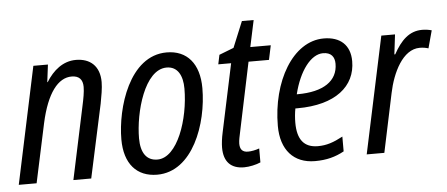

<svg xmlns="http://www.w3.org/2000/svg" viewBox="-47 -763 2046 879"><g transform="rotate(-5 976.0 -324.0)"><path d="M7 0H89L147 -271C177 -408 229 -473 291 -473C325 -473 342 -455 342 -421C342 -397 336 -366 329 -334L258 0H340L413 -338C419 -370 426 -407 426 -436C426 -510 382 -547 317 -547C258 -547 212 -509 180 -457H178L188 -537H121Z M643 9C806 9 883 -204 883 -368C883 -480 828 -545 734 -545C562 -545 493 -310 493 -166C493 -54 549 9 643 9ZM650 -60C600 -60 574 -97 574 -164C574 -283 626 -476 728 -476C779 -476 801 -432 801 -373C801 -233 742 -60 650 -60Z M1042 10C1066 10 1098 3 1118 -6V-70C1101 -64 1082 -60 1066 -60C1039 -60 1029 -75 1029 -100C1029 -115 1034 -136 1038 -155L1104 -470H1198L1212 -536H1118L1144 -658H1090L1041 -539L974 -513L965 -470H1024L958 -159C952 -132 949 -107 949 -88C949 -23 982 10 1042 10Z M1368 10C1421 10 1462 -1 1502 -23V-91C1459 -68 1427 -57 1387 -57C1323 -57 1293 -96 1293 -173C1293 -194 1295 -217 1299 -238H1309C1484 -238 1577 -316 1577 -431C1577 -505 1532 -546 1456 -546C1313 -546 1212 -368 1212 -165C1212 -55 1270 10 1368 10ZM1315 -302H1311C1337 -408 1391 -479 1447 -479C1484 -479 1500 -458 1500 -426C1500 -347 1434 -302 1315 -302Z M1606 0H1687L1744 -270C1763 -362 1812 -465 1890 -465C1905 -465 1917 -463 1930 -459L1952 -540C1938 -544 1923 -546 1908 -546C1849 -546 1810 -507 1776 -445H1772L1783 -536H1720Z"/></g></svg>

Font: Noto Sans Condensed
Style: Italic
Weight: 400
Width: 3
Italic angle: -12°
Designer: Monotype Design Team
Foundry: Monotype Imaging Inc.
Version: Version 2.013